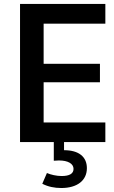

<svg xmlns="http://www.w3.org/2000/svg" viewBox="-20 -717 577 969"><path d="M200.2 -99.1V-301.8H484.4V-395H200.2V-597.7H511.7V-697.3H81.1V0H251.5V94.2C260.3 93.3 269 92.8 277.3 92.8C323.7 92.8 351.1 109.4 351.1 135.3C351.1 159.2 331.1 171.4 291 171.4C265.1 171.4 235.8 164.6 216.8 156.2L193.4 210.4C223.1 225.6 254.9 231.9 289.6 231.9C369.1 231.9 418.5 194.3 418.5 131.8C418.5 73.7 377 41 303.2 41V0H511.7V-99.1Z"/></svg>

Font: Estedad SemiBold
Style: Regular
Weight: 600
Designer: Amin Abedi
Version: Version 7.3